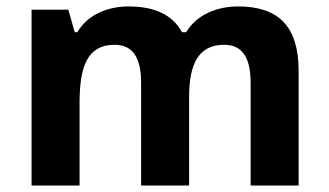

<svg xmlns="http://www.w3.org/2000/svg" viewBox="-20 -576 1022 596"><path d="M719 -556C656 -556 591 -532 558 -476H545C515 -531 459 -556 379 -556C316 -556 253 -532 220 -476H212L192 -546H78V0H227V-257C227 -373 253 -437 336 -437C392 -437 418 -397 418 -319V0H567V-274C567 -379 597 -437 676 -437C732 -437 758 -397 758 -319V0H907V-356C907 -496 843 -556 719 -556Z"/></svg>

Font: Noto Sans Gujarati
Style: Bold
Weight: 700
Designer: Jelle Bosma - Monotype Design Team, Universal Thirst
Foundry: Monotype Imaging Inc.
Version: Version 2.106